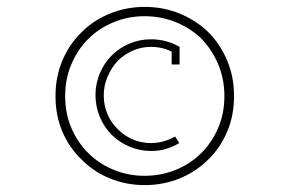

<svg xmlns="http://www.w3.org/2000/svg" viewBox="-20 -651 833 557"><path d="M236 -207Q205 -238 187 -280Q169 -322 169 -372Q169 -422 187 -464.5Q205 -507 236 -538Q267 -569 309.5 -586.5Q352 -604 399 -604Q448 -604 490.5 -586.5Q533 -569 564 -539Q595 -507 613 -464.5Q631 -422 631 -372Q631 -322 613 -280Q595 -238 564 -207Q533 -176 490.5 -158.5Q448 -141 399 -141Q352 -141 309.5 -158.5Q267 -176 236 -207ZM584 -188Q619 -222 639 -269Q659 -316 659 -372Q659 -428 639 -475.5Q619 -523 584 -558Q549 -592 501.5 -611.5Q454 -631 400 -631Q346 -631 298.5 -611.5Q251 -592 217 -558Q181 -523 161 -475.5Q141 -428 141 -372Q141 -316 161 -269Q181 -222 217 -188Q251 -153 298.5 -133.5Q346 -114 400 -114Q454 -114 501.5 -133.5Q549 -153 584 -188ZM500 -236 488 -255Q472 -246 454.5 -241Q437 -236 418 -236Q389 -236 364 -247Q339 -258 321 -277Q302 -295 291.5 -320.5Q281 -346 281 -374Q281 -403 292 -428.5Q303 -454 321 -474Q340 -493 365 -504Q390 -515 418 -515Q434 -515 449.5 -511.5Q465 -508 478 -501V-464H501V-515Q482 -526 461 -531.5Q440 -537 418 -537Q385 -537 355.5 -524.5Q326 -512 304 -490Q282 -468 269.5 -438Q257 -408 257 -375Q257 -342 269.5 -312Q282 -282 304 -260Q326 -238 356 -225.5Q386 -213 419 -213Q441 -213 461.5 -219Q482 -225 500 -236Z"/></svg>

Font: Josefin Slab Thin Medium
Style: Regular
Weight: 500
Version: Version 2.000